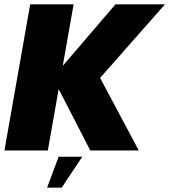

<svg xmlns="http://www.w3.org/2000/svg" viewBox="-32 -695 782 887"><path d="M-11.5 0H189L239 -283.5L385 0H609L430.5 -335L730 -675H501.5L258 -391L308 -675H107.5ZM185.5 172H253L348 29H239Z"/></svg>

Font: Anybody UltraCondensed Thin ExtraBold
Style: Italic
Weight: 800
Italic angle: -10°
Version: Version 1.111